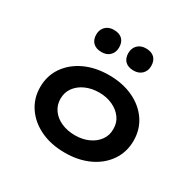

<svg xmlns="http://www.w3.org/2000/svg" viewBox="-171 -983 1199 1181"><g transform="rotate(30 428.0 -393.0)"><path d="M428 10Q331 10 256.5 -25Q182 -60 139 -122.5Q96 -185 96 -265Q96 -346 139 -408Q182 -470 256.5 -505Q331 -540 428 -540Q525 -540 599.5 -505Q674 -470 716.5 -408Q759 -346 759 -265Q759 -185 716.5 -122.5Q674 -60 599.5 -25Q525 10 428 10ZM429 -114Q481 -114 523.5 -133Q566 -152 591 -186.5Q616 -221 615 -265Q616 -310 591 -344Q566 -378 523.5 -397.5Q481 -417 429 -417Q375 -417 332 -397.5Q289 -378 264.5 -344Q240 -310 240 -265Q240 -221 264.5 -186.5Q289 -152 332 -133Q375 -114 429 -114ZM542 -639Q503 -639 482 -659.5Q461 -680 461 -717Q461 -752 483 -774Q505 -796 542 -796Q581 -796 602 -775.5Q623 -755 623 -717Q623 -683 601 -661Q579 -639 542 -639ZM314 -639Q276 -639 254.5 -659.5Q233 -680 233 -717Q233 -752 255 -774Q277 -796 314 -796Q353 -796 374 -775.5Q395 -755 395 -717Q395 -683 373.5 -661Q352 -639 314 -639Z"/></g></svg>

Font: Lexend Mega SemiBold
Style: Regular
Weight: 600
Designer: Bonnie Shaver-Troup, Thomas Jockin
Foundry: Lexend
Version: Version 1.007